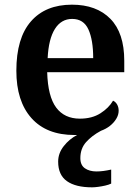

<svg xmlns="http://www.w3.org/2000/svg" viewBox="-20 -568 597 822"><path d="M374 234Q304 234 266.5 207.5Q229 181 229 124Q229 88 253 57.5Q277 27 310 10Q307 10 304 10Q301 10 299 10Q179 10 114.5 -62.5Q50 -135 50 -265Q50 -405 112.5 -476.5Q175 -548 288 -548Q393 -548 452.5 -487.5Q512 -427 512 -308V-259H182Q185 -155 220.5 -107.5Q256 -60 322 -60Q374 -60 410 -83Q446 -106 464 -137Q475 -132 481.5 -120.5Q488 -109 488 -94Q488 -76 477.5 -59Q467 -42 450.5 -29Q434 -16 412 -8Q373 13 348.5 40.5Q324 68 324 109Q324 139 343.5 152.5Q363 166 393 166Q407 166 422.5 164Q438 162 456 158V218Q446 223 430.5 226.5Q415 230 400 232Q385 234 374 234ZM379 -319Q379 -397 358.5 -442Q338 -487 289 -487Q242 -487 215 -444Q188 -401 184 -319Z"/></svg>

Font: Noto Serif Kannada SemiBold
Style: Regular
Weight: 600
Version: Version 2.003